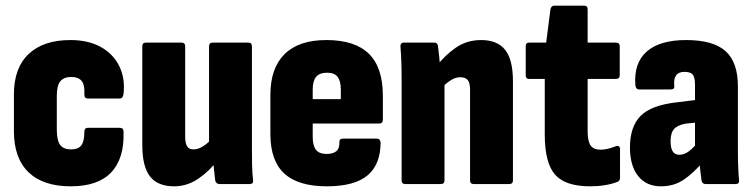

<svg xmlns="http://www.w3.org/2000/svg" viewBox="-20 -648 2653 676"><path d="M229 8Q132 8 80.5 -41.5Q29 -91 29 -186V-316Q29 -409 81 -458Q133 -507 228 -507Q291 -507 335 -482.5Q379 -458 400 -415Q421 -372 415 -318Q413 -301 401 -301H290Q277 -301 277 -315Q279 -349 267.5 -363Q256 -377 231 -377Q205 -377 192.5 -362Q180 -347 180 -310V-192Q180 -153 192 -137.5Q204 -122 230 -122Q256 -122 266.5 -136.5Q277 -151 277 -183Q277 -198 289 -198H402Q415 -198 415 -184Q418 -90 371.5 -41Q325 8 229 8Z M593 8Q535 8 508 -27Q481 -62 481 -137V-485Q481 -498 494 -498H619Q632 -498 632 -485V-168Q632 -143 639 -132.5Q646 -122 661 -122Q678 -122 695 -133Q712 -144 728 -161L746 -84Q718 -46 678.5 -19Q639 8 593 8ZM753 0Q742 0 738 -11Q736 -27 733.5 -50Q731 -73 731 -92L716 -137V-485Q716 -498 729 -498H854Q867 -498 867 -485V-130Q867 -98 867.5 -68.5Q868 -39 871 -14Q873 0 859 0Z M1131 8Q1030 8 981 -37Q932 -82 932 -176V-314Q932 -408 982 -457.5Q1032 -507 1129 -507Q1230 -507 1279 -458.5Q1328 -410 1328 -311V-227Q1328 -213 1315 -213H1081V-166Q1081 -135 1092.5 -120.5Q1104 -106 1130 -106Q1153 -106 1164.5 -116Q1176 -126 1175 -149Q1175 -160 1188 -160H1307Q1318 -160 1320 -147Q1320 -69 1274 -30.5Q1228 8 1131 8ZM1081 -299H1180V-332Q1180 -363 1168.5 -377.5Q1157 -392 1132 -392Q1105 -392 1093 -377.5Q1081 -363 1081 -332Z M1648 0Q1635 0 1635 -13V-333Q1635 -356 1627 -366Q1619 -376 1600 -376Q1584 -376 1568 -366Q1552 -356 1536 -340L1517 -415Q1545 -452 1584 -479.5Q1623 -507 1674 -507Q1731 -507 1758.5 -472.5Q1786 -438 1786 -362V-13Q1786 0 1773 0ZM1407 0Q1394 0 1394 -13V-368Q1394 -401 1393 -430.5Q1392 -460 1390 -483Q1389 -498 1402 -498H1510Q1520 -498 1522 -486Q1524 -472 1526.5 -447.5Q1529 -423 1530 -404L1545 -361V-13Q1545 0 1532 0Z M2058 8Q1970 8 1934 -33.5Q1898 -75 1898 -174V-370H1843Q1831 -370 1831 -383V-485Q1831 -498 1843 -498H1903L1918 -615Q1921 -628 1931 -628H2037Q2049 -628 2049 -615V-498H2148Q2162 -498 2162 -485V-383Q2162 -370 2148 -370H2049V-185Q2049 -152 2059 -136.5Q2069 -121 2095 -121Q2107 -121 2119.5 -124Q2132 -127 2148 -133Q2163 -138 2163 -122V-22Q2163 -10 2152 -7Q2134 0 2109.5 4Q2085 8 2058 8Z M2464 0Q2453 0 2450 -12Q2448 -25 2445.5 -48.5Q2443 -72 2441 -93L2427 -122V-349Q2427 -376 2419 -385.5Q2411 -395 2390 -395Q2349 -395 2354 -346Q2356 -333 2341 -333H2230Q2219 -333 2217 -348Q2211 -426 2257 -466.5Q2303 -507 2396 -507Q2491 -507 2534.5 -468Q2578 -429 2578 -344V-130Q2578 -89 2579 -62.5Q2580 -36 2582 -14Q2584 0 2570 0ZM2307 8Q2256 8 2227 -28Q2198 -64 2198 -129Q2198 -202 2235.5 -240Q2273 -278 2365 -288L2438 -297L2437 -217L2396 -213Q2366 -208 2353.5 -194Q2341 -180 2341 -151Q2341 -127 2348.5 -115Q2356 -103 2372 -103Q2389 -103 2406.5 -116Q2424 -129 2445 -158L2457 -80Q2420 -37 2386 -14.5Q2352 8 2307 8Z"/></svg>

Font: Sofia Sans Condensed Black
Style: Regular
Weight: 900
Designer: Botio Nikoltchev, Ani Petrova
Foundry: lettersoup
Version: Version 4.101